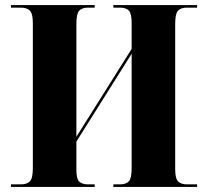

<svg xmlns="http://www.w3.org/2000/svg" viewBox="-20 -734 817 754"><path d="M23 0V-10H62Q86 -10 97.5 -22Q109 -34 109 -74V-643Q109 -680 97.5 -692Q86 -704 62 -704H23V-714H352V-704H326Q302 -704 291 -692Q280 -680 280 -640V-197L497 -542V-644Q497 -681 486 -692.5Q475 -704 451 -704H425V-714H754V-704H714Q690 -704 679 -692Q668 -680 668 -640V-70Q668 -33 679.5 -21.5Q691 -10 714 -10H754V0H425V-10H451Q475 -10 486 -22Q497 -34 497 -74V-523L280 -178V-67Q280 -32 291 -21Q302 -10 326 -10H352V0Z"/></svg>

Font: Noto Serif Display SemiCondensed ExtraBold
Style: Regular
Weight: 800
Width: 4
Designer: Monotype Design Team
Foundry: Monotype Imaging Inc.
Version: Version 2.009